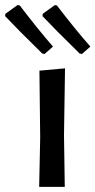

<svg xmlns="http://www.w3.org/2000/svg" viewBox="-79 -730 373 750"><path d="M128 -548 95 -519 86 -521Q-12 -617 -59 -667L-58 -676L-11 -710L-2 -709Q68 -617 128 -548ZM274 -548 241 -519 232 -521Q134 -617 87 -667L88 -676L135 -710L143 -709Q215 -615 274 -548ZM74 0 78 -193 75 -454 175 -463 171 -202 174 0Z"/></svg>

Font: Alegreya Sans Medium
Style: Regular
Weight: 500
Designer: Juan Pablo del Peral
Foundry: Huerta Tipografica
Version: Version 2.007